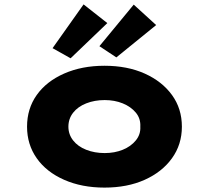

<svg xmlns="http://www.w3.org/2000/svg" viewBox="-20 -843 949 873"><path d="M455 10Q352 10 271.5 -25.5Q191 -61 147 -123.5Q103 -186 103 -267Q103 -349 147 -411Q191 -473 271.5 -508.5Q352 -544 455 -544Q559 -544 638 -508.5Q717 -473 762 -411Q807 -349 807 -267Q807 -186 762 -123.5Q717 -61 638 -25.5Q559 10 455 10ZM456 -147Q501 -147 538 -162Q575 -177 597.5 -204.5Q620 -232 618 -267Q620 -304 597.5 -331Q575 -358 538 -373Q501 -388 456 -388Q410 -388 372 -373Q334 -358 312.5 -330.5Q291 -303 291 -267Q291 -232 312.5 -204.5Q334 -177 372 -162Q410 -147 456 -147ZM509 -582 432 -633 588 -822 690 -729ZM301 -578 219 -624 360 -823 468 -738Z"/></svg>

Font: Lexend Peta ExtraBold
Style: Regular
Weight: 800
Version: Version 1.007